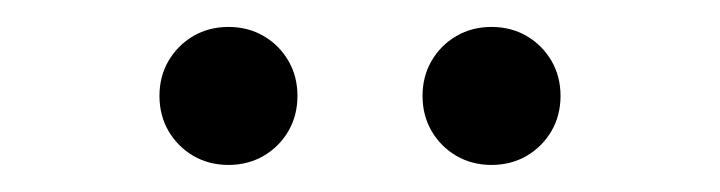

<svg xmlns="http://www.w3.org/2000/svg" viewBox="-20 -736 540 144"><path d="M99.6 -664.1Q99.6 -678.7 106.4 -690.4Q113.3 -702.1 125 -709Q136.7 -715.8 151.4 -715.8Q166 -715.8 177.7 -709Q189.5 -702.1 196.3 -690.4Q203.1 -678.7 203.1 -664.1Q203.1 -649.4 196.3 -637.7Q189.5 -626 177.7 -619.1Q166 -612.3 151.4 -612.3Q136.7 -612.3 125 -619.1Q113.3 -626 106.4 -637.7Q99.6 -649.4 99.6 -664.1ZM296.9 -664.1Q296.9 -678.7 303.7 -690.4Q310.5 -702.1 322.3 -709Q334 -715.8 348.6 -715.8Q363.3 -715.8 375 -709Q386.7 -702.1 393.6 -690.4Q400.4 -678.7 400.4 -664.1Q400.4 -649.4 393.6 -637.7Q386.7 -626 375 -619.1Q363.3 -612.3 348.6 -612.3Q334 -612.3 322.3 -619.1Q310.5 -626 303.7 -637.7Q296.9 -649.4 296.9 -664.1Z"/></svg>

Font: Wanted Sans Std Variable
Style: Regular
Weight: 400
Designer: Original Design by Kil Hyung-jin and Kang Hanbin, Wanted Lab, Inc;
Foundry: Wanted Lab, Inc.
Version: Version 1.003;Glyphs 3.2 (3227)